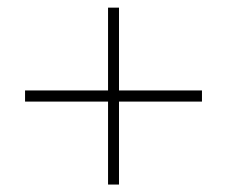

<svg xmlns="http://www.w3.org/2000/svg" viewBox="-20 -629 597 505"><path d="M45.9 -361.8V-391.1H264.2V-608.9H293V-391.1H511.2V-361.8H293V-143.6H264.2V-361.8Z"/></svg>

Font: Spartan MB ExtLt
Style: Regular
Weight: 200
Designer: Matt Bailey, Mirko Velimirovic
Foundry: Matt Bailey
Version: Version 1.005